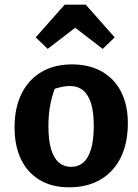

<svg xmlns="http://www.w3.org/2000/svg" viewBox="-20 -785 589 817"><path d="M274 12Q201 12 149 -19Q97 -50 69.5 -107Q42 -164 42 -243Q42 -326 71.5 -386Q101 -446 156 -478.5Q211 -511 286 -511Q360 -511 413.5 -480.5Q467 -450 495.5 -394Q524 -338 524 -261Q524 -176 494 -115Q464 -54 408 -21Q352 12 274 12ZM282 -75Q313 -75 334.5 -93.5Q356 -112 367.5 -151Q379 -190 379 -250Q379 -308 367.5 -345Q356 -382 333.5 -400.5Q311 -419 277 -419Q254 -419 222 -410Q190 -401 141 -382L225 -439Q206 -395 196 -349.5Q186 -304 186 -248Q186 -188 197.5 -150Q209 -112 230.5 -93.5Q252 -75 282 -75ZM345 -765 468 -626 417 -577 300 -667 183 -577 132 -626 255 -765Z"/></svg>

Font: Piazzolla Thin ExtraBold
Style: Regular
Weight: 800
Version: Version 2.005